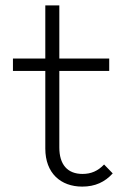

<svg xmlns="http://www.w3.org/2000/svg" viewBox="-20 -682 470 712"><path d="M285 10C333 10 369 -7 398 -39L366 -72C343 -48 318 -37 286 -37C230 -37 200 -72 200 -135V-419H385V-465H200V-662H148V-465H28V-419H148V-131C148 -40 205 10 285 10Z"/></svg>

Font: MV Cash ExtraLight
Style: Regular
Weight: 200
Designer: Rodrigo Fuenzalida
Foundry: fragTYPE
Version: Version 1.100;Glyphs 3.1.2 (3151)